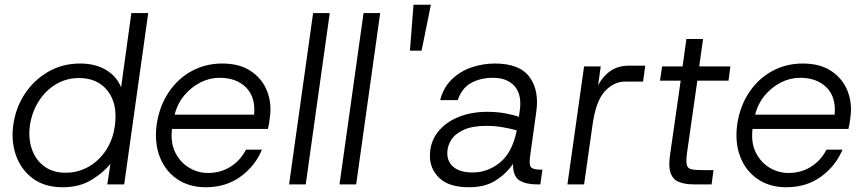

<svg xmlns="http://www.w3.org/2000/svg" viewBox="-20 -775 3639 807"><path d="M243 12Q168 12 118.5 -24.5Q69 -61 47.5 -121Q26 -181 36 -251Q46 -322 84 -380Q122 -438 182 -473Q242 -508 317 -508Q380 -508 425 -481.5Q470 -455 489 -408L532 -720H603L502 0H431L444 -86Q414 -49 364 -18.5Q314 12 243 12ZM255 -49Q308 -49 352 -74Q396 -99 425.5 -143.5Q455 -188 463 -248Q475 -338 433 -392.5Q391 -447 312 -447Q259 -447 215.5 -421Q172 -395 143.5 -350.5Q115 -306 106 -250Q98 -194 114 -148Q130 -102 166.5 -75.5Q203 -49 255 -49Z M845 12Q774 12 723.5 -23Q673 -58 650.5 -118.5Q628 -179 639 -255Q651 -331 689.5 -388Q728 -445 786 -476.5Q844 -508 914 -508Q988 -508 1035.5 -475.5Q1083 -443 1103 -391Q1123 -339 1114 -279Q1113 -267 1111 -256.5Q1109 -246 1106 -233H703Q696 -175 717 -133.5Q738 -92 775 -70Q812 -48 854 -48Q907 -48 948.5 -74Q990 -100 1014 -146H1081Q1053 -78 991.5 -33Q930 12 845 12ZM903 -448Q861 -448 822.5 -428.5Q784 -409 755 -374.5Q726 -340 714 -293H1048Q1055 -366 1014.5 -407Q974 -448 903 -448Z M1195 0 1296 -720H1366L1265 0Z M1407 0 1508 -720H1578L1477 0Z M1703 -562 1718 -755H1791L1752 -562Z M1952 12Q1867 12 1827 -26.5Q1787 -65 1787 -119Q1787 -177 1819 -218.5Q1851 -260 1905.5 -282.5Q1960 -305 2028 -305Q2069 -305 2104 -298.5Q2139 -292 2161 -284L2164 -305Q2175 -375 2144 -411.5Q2113 -448 2052 -448Q2000 -448 1960.5 -426.5Q1921 -405 1904 -354H1830Q1844 -408 1879.5 -442Q1915 -476 1962.5 -492Q2010 -508 2060 -508Q2164 -508 2205.5 -451.5Q2247 -395 2234 -305L2208 -118Q2203 -81 2212.5 -71.5Q2222 -62 2252 -62H2260L2251 0H2236Q2190 0 2163 -17Q2136 -34 2136 -86Q2108 -45 2063.5 -16.5Q2019 12 1952 12ZM1860 -131Q1860 -94 1887.5 -72Q1915 -50 1967 -50Q2029 -50 2081 -91.5Q2133 -133 2152 -227Q2129 -234 2094.5 -240Q2060 -246 2025 -246Q1966 -246 1929.5 -229.5Q1893 -213 1876.5 -187Q1860 -161 1860 -131Z M2365 0 2435 -496H2505L2494 -417Q2515 -456 2547 -477.5Q2579 -499 2623 -499H2692L2683 -432H2606Q2560 -432 2522 -391Q2484 -350 2470 -247L2435 0Z M2897 0Q2859 0 2834 -10Q2809 -20 2799 -46.5Q2789 -73 2796 -122L2841 -436H2754L2763 -496H2849L2865 -611H2935L2919 -496H3050L3042 -436H2911L2868 -135Q2863 -99 2866.5 -83Q2870 -67 2886 -63.5Q2902 -60 2936 -60H2979L2971 0Z M3285 12Q3214 12 3163.5 -23Q3113 -58 3090.5 -118.5Q3068 -179 3079 -255Q3091 -331 3129.5 -388Q3168 -445 3226 -476.5Q3284 -508 3354 -508Q3428 -508 3475.5 -475.5Q3523 -443 3543 -391Q3563 -339 3554 -279Q3553 -267 3551 -256.5Q3549 -246 3546 -233H3143Q3136 -175 3157 -133.5Q3178 -92 3215 -70Q3252 -48 3294 -48Q3347 -48 3388.5 -74Q3430 -100 3454 -146H3521Q3493 -78 3431.5 -33Q3370 12 3285 12ZM3343 -448Q3301 -448 3262.5 -428.5Q3224 -409 3195 -374.5Q3166 -340 3154 -293H3488Q3495 -366 3454.5 -407Q3414 -448 3343 -448Z"/></svg>

Font: Host Grotesk Light
Style: Italic
Weight: 300
Italic angle: -8°
Designer: Doğukan Karapınar based on Poppins by Indian Type Foundry, Jonny Pinhorn
Foundry: Element Type
Version: Version 1.001; ttfautohint (v1.8.4.7-5d5b)